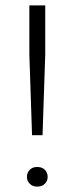

<svg xmlns="http://www.w3.org/2000/svg" viewBox="-20 -688 277 713"><path d="M118 5Q101 5 90.5 -5.5Q80 -16 80 -31Q80 -47 90.5 -57.5Q101 -68 118 -68Q136 -68 146.5 -57.5Q157 -47 157 -31Q157 -16 146.5 -5.5Q136 5 118 5ZM99 -186 89 -486V-668H148V-486L138 -186Z"/></svg>

Font: Celebes Light
Style: Regular
Weight: 300
Designer: Anugrah Pasau
Foundry: Lafontype
Version: Version 1.000; ttfautohint (v1.8.4)